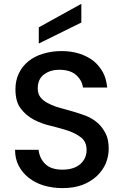

<svg xmlns="http://www.w3.org/2000/svg" viewBox="-20 -969 644 996"><path d="M543.9 -196.8Q543.9 -159.7 528.8 -121.1Q512.2 -84 482.9 -56.2Q449.2 -25.4 407.2 -9.8Q363.3 6.8 304.2 6.8Q253.4 6.8 207 -6.8Q164.1 -19.5 128.9 -46.9Q96.7 -71.8 77.1 -108.9Q58.1 -145 58.1 -191.9H180.2Q184.6 -148.4 213.9 -119.1Q244.1 -88.9 304.2 -88.9Q363.3 -88.9 397 -118.2Q429.2 -147.5 429.2 -190.9Q429.2 -231.9 401.9 -254.9Q372.6 -277.8 333 -291Q297.9 -302.7 245.1 -315.9Q197.8 -326.2 155.8 -348.1Q113.8 -370.6 87.9 -405.8Q60.1 -440.9 60.1 -505.9Q60.1 -552.2 78.1 -588.9Q95.2 -625 127 -650.9Q158.7 -676.8 202.1 -689.9Q248.5 -704.1 298.8 -704.1Q349.6 -704.1 391.1 -690.9Q432.6 -677.7 463.9 -653.8Q493.2 -630.4 513.2 -595.2Q531.2 -563.5 536.1 -515.1H410.2Q405.8 -550.8 377 -578.1Q348.1 -605.5 293 -606.9Q243.2 -608.4 210 -584Q175.8 -560.1 175.8 -509.8Q175.8 -481 191.9 -461.9Q208 -442.9 233.9 -431.2Q260.3 -417.5 292 -409.2Q329.6 -398.9 359.9 -390.1Q397.9 -378.9 428.2 -367.2Q460.4 -354 486.8 -331.1Q509.8 -311 527.8 -276.9Q543.9 -246.6 543.9 -196.8ZM181.2 -743.2V-827.1L401.9 -949.2V-852.1Z"/></svg>

Font: PoppinsZ Medium
Style: Regular
Weight: 500
Designer: Ninad Kale (Devanagari), Jonny Pinhorn (Latin)
Foundry: Indian Type Foundry
Version: Version 3.002;FEAKit 1.0